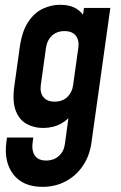

<svg xmlns="http://www.w3.org/2000/svg" viewBox="-20 -580 496 784"><path d="M154 183Q74 183 34.8 132.5Q-4.5 82 6 0.5L8.5 -18.5H116L112.5 8Q109.5 37.5 123.2 56.5Q137 75.5 168.5 75.5Q199.5 75.5 220.2 57Q241 38.5 245 8L266.5 -149.5L282 -125Q261.5 -93 229.5 -75.2Q197.5 -57.5 155.5 -57.5Q119 -57.5 89 -73.8Q59 -90 44.2 -128Q29.5 -166 39 -232L60.5 -386Q69.5 -451.5 94.8 -489.8Q120 -528 154.5 -544.2Q189 -560.5 225 -560.5Q267.5 -560.5 294.5 -542.8Q321.5 -525 333.5 -493L311.5 -468L323 -547.5H430.5L353.5 2Q346 56.5 318.2 97.2Q290.5 138 248 160.5Q205.5 183 154 183ZM203 -165Q235 -165 254.8 -183.8Q274.5 -202.5 278.5 -232L300 -386Q304 -415.5 289.5 -434.2Q275 -453 243.5 -453Q212 -453 192 -434.2Q172 -415.5 168 -386L146.5 -232Q142.5 -202.5 157 -183.8Q171.5 -165 203 -165Z"/></svg>

Font: Mohave Light SemiBold
Style: Italic
Weight: 600
Italic angle: -8°
Version: Version 2.003